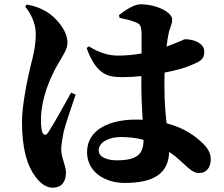

<svg xmlns="http://www.w3.org/2000/svg" viewBox="-20 -809 1040 891"><path d="M310 -379C282 -329 229 -232 204 -195C194 -179 183 -180 176 -196C172 -207 170 -231 170 -251C170 -349 211 -449 254 -520C276 -560 293 -580 293 -611C293 -672 233 -733 197 -754C169 -771 143 -781 104 -788L97 -778C118 -753 146 -705 146 -654C146 -603 137 -560 124 -511C109 -451 82 -322 82 -245C82 -123 104 -42 146 13C168 43 196 62 224 62C264 62 286 37 286 -8C286 -42 264 -77 264 -116C264 -131 267 -152 275 -196C284 -232 312 -315 331 -370ZM646 -160C646 -96 619 -65 522 -65C481 -65 438 -78 438 -111C438 -150 487 -173 540 -173C575 -173 610 -170 646 -160ZM535 -726C558 -721 585 -716 608 -706C627 -698 637 -697 637 -644V-561C604 -555 568 -551 526 -551C492 -551 447 -560 392 -594L382 -586C429 -457 485 -451 551 -451C579 -451 607 -453 636 -456V-413C636 -360 639 -302 642 -253C631 -254 621 -254 610 -254C491 -254 384 -209 384 -103C384 -10 468 40 559 40C695 40 762 -5 765 -104C783 -92 801 -78 819 -61C860 -24 877 -6 904 -6C936 -6 958 -29 958 -70C958 -95 947 -118 924 -141C890 -175 837 -215 753 -237C748 -283 743 -338 743 -411C743 -431 743 -452 744 -472C795 -482 837 -494 856 -502C909 -524 928 -531 928 -570C928 -607 882 -627 838 -627C834 -627 810 -613 753 -593C756 -618 759 -638 762 -651C768 -683 779 -693 779 -719C779 -750 711 -789 631 -789C602 -789 560 -761 532 -739Z"/></svg>

Font: Noto Serif CJK JP Black
Style: Regular
Weight: 900
Designer: Ryoko NISHIZUKA 西塚涼子 (kana & ideographs); Frank Grießhammer (Latin, Greek & Cyrillic); Wenlong ZHANG 张文龙 (bopomofo); San
Foundry: Adobe Systems Incorporated
Version: Version 1.001;PS 1.001;hotconv 16.6.54;makeotf.lib2.5.65590